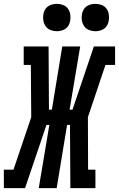

<svg xmlns="http://www.w3.org/2000/svg" viewBox="-54 -976 617 996"><path d="M-34 0V-96H16L108 -368L106 -639H69V-735H198L200 -407H215L269 -735H362L307 -407H322L433 -735H543V-639H493L402 -368L403 -96H441V0H311L309 -328H294L240 0H147L202 -328H187L76 0ZM441 -814Q424 -814 408.5 -820Q393 -826 383.5 -839Q374 -852 371 -868.5Q368 -885 371 -902Q373 -914 379 -925Q385 -936 395 -943Q405 -950 417 -953Q429 -956 441 -956Q458 -956 473.5 -950Q489 -944 498.5 -931Q508 -918 510.5 -901.5Q513 -885 510 -868Q508 -856 502 -845Q496 -834 486 -827Q476 -820 464 -817Q452 -814 441 -814ZM241 -814Q224 -814 208.5 -820Q193 -826 183.5 -839Q174 -852 171 -868.5Q168 -885 171 -902Q173 -914 179 -925Q185 -936 195 -943Q205 -950 217 -953Q229 -956 241 -956Q258 -956 273.5 -950Q289 -944 298.5 -931Q308 -918 310.5 -901.5Q313 -885 310 -868Q308 -856 302 -845Q296 -834 286 -827Q276 -820 264 -817Q252 -814 241 -814Z"/></svg>

Font: Iosevka Gothic
Style: Bold Italic
Weight: 700
Italic angle: -9°
Monospace: yes
Designer: Belleve Invis
Foundry: Belleve Invis
Version: Version 15.5.1; ttfautohint (v1.8.4)